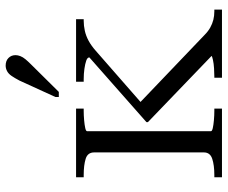

<svg xmlns="http://www.w3.org/2000/svg" viewBox="-83 -722 805 679"><g transform="rotate(-90 319.5 -382.5)"><path d="M120 -64V-452Q120 -475 97.5 -482Q75 -489 40 -489H32V-516H275V-489H267Q251 -489 234 -487.5Q217 -486 206 -483.5Q195 -481 195 -477V-39Q195 -35 206 -32.5Q217 -30 234 -28.5Q251 -27 267 -27H275V0H32V-27H40Q75 -27 97.5 -34.5Q120 -42 120 -64ZM625 0H384V-27H388Q400 -27 417 -28Q434 -29 447.5 -32Q461 -35 461 -37L227 -262V-267L456 -469Q456 -476 444.5 -480Q433 -484 415.5 -486.5Q398 -489 379 -489H370V-516H591V-489H586Q568 -489 550 -485Q532 -481 514.5 -471.5Q497 -462 479 -446L279 -271L286 -300L535 -62Q548 -49 561.5 -41.5Q575 -34 589 -30.5Q603 -27 619 -27H625ZM374 -716Q383 -733 390.5 -744Q398 -755 407.5 -760Q417 -765 427 -765Q444 -765 454 -755Q464 -745 464 -730Q464 -722 460.5 -713Q457 -704 449.5 -695Q442 -686 432 -676L334 -577H316V-589Z"/></g></svg>

Font: Roboto Serif 120pt Expanded Light
Style: Regular
Weight: 300
Width: 7
Designer: Greg Gazdowicz
Foundry: Commercial Type
Version: Version 1.008